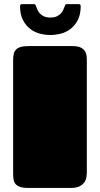

<svg xmlns="http://www.w3.org/2000/svg" viewBox="-20 -929 495 949"><path d="M44.9 -632.8Q44.9 -649.9 47.9 -662.6Q50.8 -675.3 59.1 -683.8Q67.4 -692.4 82 -696.8Q96.7 -701.2 120.1 -701.2H337.9Q366.2 -701.2 381.1 -692.9Q396 -684.6 402.1 -672.1Q408.2 -659.7 408.7 -645.8Q409.2 -631.8 409.2 -620.1V-79.1Q409.2 -67.9 407.2 -54.2Q405.3 -40.5 397.5 -28.6Q389.6 -16.6 373.5 -8.3Q357.4 0 329.1 0H120.1Q96.7 0 82 -4.4Q67.4 -8.8 59.1 -17.1Q50.8 -25.4 47.9 -38.1Q44.9 -50.8 44.9 -67.9ZM229 -842.3Q248 -842.3 260.5 -848.1Q272.9 -854 280.5 -862.1Q288.1 -870.1 292 -878.9Q295.9 -887.7 297.9 -893.1Q300.3 -899.4 302.2 -904.1Q304.2 -908.7 311 -908.7H369.1Q374.5 -908.7 376.7 -905.5Q378.9 -902.3 378.9 -899.9Q378.9 -857.4 364.5 -829.8Q350.1 -802.2 328.1 -785.6Q306.2 -769 279.8 -762.5Q253.4 -755.9 229 -755.9Q204.6 -755.9 178.2 -762.5Q151.9 -769 129.9 -785.6Q107.9 -802.2 93.5 -829.8Q79.1 -857.4 79.1 -899.9Q79.1 -902.3 81.3 -905.5Q83.5 -908.7 88.9 -908.7H147Q153.8 -908.7 155.8 -904.1Q157.7 -899.4 160.2 -893.1Q162.1 -887.7 166 -878.9Q169.9 -870.1 177.5 -862.1Q185.1 -854 197.5 -848.1Q210 -842.3 229 -842.3Z"/></svg>

Font: Fascinate
Style: Regular
Weight: 900
Designer: Astigmatic (AOETI)
Foundry: Astigmatic (AOETI)
Version: Version 1.000